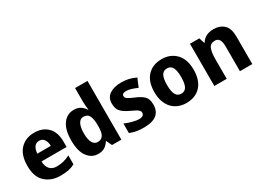

<svg xmlns="http://www.w3.org/2000/svg" viewBox="-28 -1450 2916 2151"><g transform="rotate(-30 1429.5 -375.0)"><path d="M291 -556.2C216.3 -556.2 156.2 -532.2 110.4 -484.4C64 -436 41 -364.3 41 -269C41 -174.3 66.4 -104 117.2 -58.6C167.5 -13.2 231.4 9.8 309.1 9.8C351.6 9.8 387.7 6.8 416.5 0.5C445.3 -5.9 472.2 -15.6 497.1 -28.8V-144C439.9 -114.7 388.2 -101.1 323.2 -101.1C247.1 -101.1 204.6 -151.9 203.1 -235.8H527.8V-308.1C527.8 -387.2 506.3 -448.2 463.9 -491.7C421.4 -534.7 363.8 -556.2 291 -556.2ZM293.9 -450.2C323.2 -450.2 344.7 -439 358.9 -417C373 -395 380.4 -367.7 380.9 -335H206.1C211.4 -413.6 245.6 -450.2 293.9 -450.2Z M797.9 9.8C834.5 9.8 864.3 2 886.7 -13.7C908.7 -29.3 926.8 -48.3 939.9 -70.8H945.8L979 0H1100.1V-759.8H939.9V-585C939.9 -542.5 944.8 -497.6 948.7 -476.1H944.8C930.7 -498.5 912.6 -517.6 890.6 -533.2C868.2 -548.3 838.9 -556.2 802.7 -556.2C745.6 -556.2 698.7 -532.2 663.1 -484.4C627 -436 608.9 -365.2 608.9 -272C608.9 -179.2 626.5 -108.9 662.1 -61.5C697.3 -14.2 742.7 9.8 797.9 9.8ZM858.9 -108.9C804.2 -108.9 771 -163.1 771 -270C771 -377 803.7 -435.1 856.9 -435.1C893.6 -435.1 918.9 -420.9 932.1 -392.6C945.3 -364.3 951.7 -323.7 951.7 -271V-254.9C951.7 -157.7 925.3 -108.9 858.9 -108.9Z M1607.9 -162.1C1607.9 -210.4 1596.2 -246.6 1572.8 -269.5C1548.8 -292.5 1514.6 -313.5 1469.7 -332C1425.3 -350.6 1396.5 -364.7 1383.3 -375C1370.1 -385.3 1363.8 -397 1363.8 -410.2C1363.8 -434.1 1382.3 -445.8 1417 -445.8C1455.6 -445.8 1505.9 -428.7 1558.1 -405.8L1603 -513.2C1540.5 -543.9 1484.4 -556.2 1418 -556.2C1355 -556.2 1304.7 -543.5 1266.6 -518.1C1228 -492.7 1209 -454.6 1209 -403.8C1209 -357.4 1219.7 -322.3 1241.7 -299.3C1263.2 -275.9 1296.9 -253.4 1342.8 -231.9C1390.1 -210 1420.9 -193.8 1434.1 -182.6C1447.3 -171.4 1454.1 -159.2 1454.1 -146C1454.1 -118.2 1434.6 -99.1 1387.2 -99.1C1365.2 -99.1 1337.9 -103.5 1305.2 -112.3C1272.5 -120.6 1240.7 -131.8 1210 -145V-22C1237.8 -10.7 1265.6 -2.4 1293 2.4C1320.3 7.3 1352.5 9.8 1389.2 9.8C1539.6 9.8 1607.9 -51.3 1607.9 -162.1Z M2193.8 -273.9C2193.8 -364.7 2169.9 -434.6 2122.6 -483.4C2074.7 -531.7 2014.6 -556.2 1941.9 -556.2C1862.8 -556.2 1800.3 -531.7 1754.9 -483.4C1709 -434.6 1686 -364.7 1686 -273.9C1686 -92.3 1791.5 9.8 1939 9.8C2096.2 9.8 2193.8 -92.3 2193.8 -273.9ZM1849.1 -273.9C1849.1 -381.8 1875 -436 1939.9 -436C2005.9 -436 2031.2 -381.8 2031.2 -273.9C2031.2 -166 2006.8 -109.9 1940.9 -109.9C1874.5 -109.9 1849.1 -166 1849.1 -273.9Z M2610.8 -556.2C2543 -556.2 2486.3 -532.2 2452.6 -476.1H2445.8L2423.8 -545.9H2302.7V0H2462.9V-256.8C2462.9 -314.9 2469.7 -359.9 2482.9 -390.6C2496.1 -421.4 2522.5 -437 2561 -437C2611.3 -437 2633.8 -397.5 2633.8 -318.8V0H2793.9V-356C2793.9 -425.8 2777.3 -477.1 2743.7 -508.8C2710 -540.5 2665.5 -556.2 2610.8 -556.2Z"/></g></svg>

Font: Avrile Sans
Style: Bold
Weight: 700
Designer: Monotype Design Team, Google (font), Stefan Peev (BGR Cyrillic), Cristiano Sobral (main changes)
Foundry: The Avrile Sans Project Authors
Version: Version 3.110